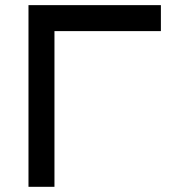

<svg xmlns="http://www.w3.org/2000/svg" viewBox="-20 -720 690 740"><path d="M89.8 -700.2H600.1V-600.1H189.9V0H89.8Z"/></svg>

Font: Aldrich [RUS by Daymarius]
Style: Regular
Weight: 400
Designer: Matthew Desmond
Foundry: Matthew Desmond
Version: Version 1.002 August 24, 2018